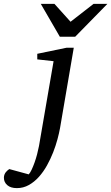

<svg xmlns="http://www.w3.org/2000/svg" viewBox="-149 -740 573 989"><path d="M160.2 -80.1Q155.8 -55.2 147 -22.5Q138.2 10.3 124.8 44.7Q111.3 79.1 93 112.1Q74.7 145 51.3 171.1Q27.8 197.3 -0.5 213.1Q-28.8 229 -62 229Q-93.8 229 -111.3 213.9Q-128.9 198.7 -128.9 175.8Q-128.9 166.5 -126 159.2Q-123 151.9 -118.7 146.5Q-114.3 141.1 -109.6 137.2Q-105 133.3 -101.1 130.9L-1 158.2Q6.3 150.4 13.9 134.3Q21.5 118.2 28.8 97.9Q36.1 77.6 42 55.2Q47.9 32.7 51.8 12.2L127 -424.8L43 -434.1V-462.9L193.8 -494.1H231ZM238.3 -550.8H159.2L61 -720.2H131.3L214.4 -627.9L333 -720.2H404.3Z"/></svg>

Font: Charis SIL
Style: Italic
Weight: 400
Italic angle: -11°
Foundry: SIL International
Version: Version 4.112